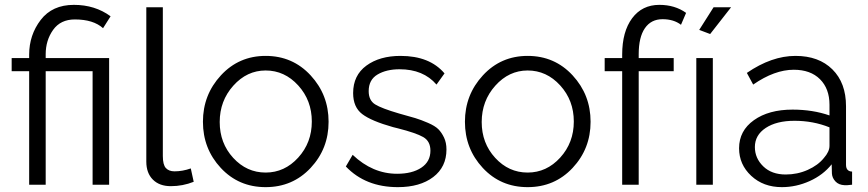

<svg xmlns="http://www.w3.org/2000/svg" viewBox="-20 -760 3573 790"><path d="M100 -467H28V-521H100V-535Q100 -616 147.5 -678Q195 -740 284 -740Q371 -740 435 -693L404 -644Q364 -680 288 -680Q229 -680 198.5 -637Q168 -594 168 -537V-521H429V0H361V-467H168V0H100Z M582 -730H650V-118Q650 -82 662.5 -68.5Q675 -55 698 -55Q731 -55 765 -67L777 -12Q732 6 683 6Q636 6 609 -21Q582 -48 582 -95Z M1073 -530Q1184 -530 1258 -450Q1332 -370 1332 -259Q1332 -148 1258 -69Q1184 10 1073 10Q962 10 888.5 -69Q815 -148 815 -259Q815 -370 889 -450Q963 -530 1073 -530ZM1073 -470Q996 -470 940 -407.5Q884 -345 884 -258Q884 -171 939.5 -110.5Q995 -50 1073 -50Q1151 -50 1207 -111.5Q1263 -173 1263 -260Q1263 -347 1207 -408.5Q1151 -470 1073 -470Z M1617 10Q1484 10 1403 -75L1431 -123Q1513 -45 1614 -45Q1676 -45 1713.5 -70Q1751 -95 1751 -140Q1751 -179 1721.5 -196Q1692 -213 1617 -232Q1604 -235 1597 -237Q1508 -262 1470.5 -290.5Q1433 -319 1433 -377Q1433 -450 1487.5 -490Q1542 -530 1628 -530Q1748 -530 1809 -458L1776 -412Q1722 -475 1624 -475Q1570 -475 1533.5 -453.5Q1497 -432 1497 -385Q1497 -347 1523.5 -330.5Q1550 -314 1622 -293Q1666 -281 1689 -274Q1712 -267 1741 -254.5Q1770 -242 1783.5 -228.5Q1797 -215 1807 -194Q1817 -173 1817 -145Q1817 -73 1762.5 -31.5Q1708 10 1617 10Z M2151 -530Q2262 -530 2336 -450Q2410 -370 2410 -259Q2410 -148 2336 -69Q2262 10 2151 10Q2040 10 1966.5 -69Q1893 -148 1893 -259Q1893 -370 1967 -450Q2041 -530 2151 -530ZM2151 -470Q2074 -470 2018 -407.5Q1962 -345 1962 -258Q1962 -171 2017.5 -110.5Q2073 -50 2151 -50Q2229 -50 2285 -111.5Q2341 -173 2341 -260Q2341 -347 2285 -408.5Q2229 -470 2151 -470Z M2540 0V-467H2468V-521H2540V-535Q2540 -630 2581 -685Q2622 -740 2693 -740Q2757 -740 2803 -707L2782 -658Q2752 -681 2706 -681Q2659 -681 2633.5 -644Q2608 -607 2608 -537V-521H2752V-467H2608V0Z M2902 -620 2857 -637 2916 -730H2988ZM2845 0V-521H2913V0Z M3021 -150Q3021 -222 3082 -265.5Q3143 -309 3241 -309Q3324 -309 3393 -285V-329Q3393 -395 3354 -434Q3315 -473 3246 -473Q3167 -473 3079 -412L3053 -460Q3155 -530 3253 -530Q3349 -530 3405 -474.5Q3461 -419 3461 -323V-82Q3461 -55 3486 -54V0Q3462 3 3455 2Q3431 1 3417.5 -13.5Q3404 -28 3403 -46L3402 -84Q3367 -40 3311.5 -15Q3256 10 3197 10Q3121 10 3071 -36.5Q3021 -83 3021 -150ZM3370 -110Q3393 -136 3393 -160V-236Q3326 -263 3249 -263Q3175 -263 3130.5 -233.5Q3086 -204 3086 -155Q3086 -109 3120.5 -75.5Q3155 -42 3213 -42Q3261 -42 3303.5 -61Q3346 -80 3370 -110Z"/></svg>

Font: Raleway-v4020
Style: Regular
Weight: 400
Designer: Matt McInerney, Pablo Impallari, Rodrigo Fuenzalida
Foundry: Matt McInerney, Pablo Impallari, Rodrigo Fuenzalida
Version: Version 4.020;PS 004.020;hotconv 1.0.88;makeotf.lib2.5.64775